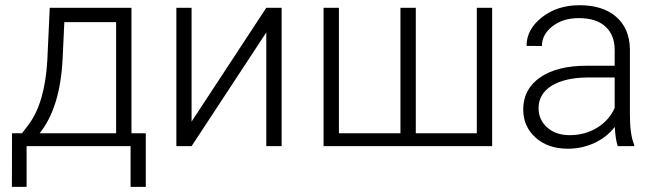

<svg xmlns="http://www.w3.org/2000/svg" viewBox="-20 -558 2504 733"><path d="M64 -49.3 89.8 -83Q151.4 -166.5 160.6 -327.1L169.9 -528.3H481.9V-49.3H536.6V155.3H478.5V0H81.5V155.3H25.4L25.9 -49.3ZM131.3 -49.3H423.3V-473.6H225.6L219.2 -336.4Q210.4 -147.5 131.3 -49.3Z M996.6 -528.3H1055.2V0H996.6V-434.1L711.4 0H653.3V-528.3H711.4V-93.8Z M1273.9 -528.3V-49.3H1508.8V-528.3H1567.4V-49.3H1800.3V-528.3H1858.9V0H1215.3V-528.3Z M2338.4 0Q2329.6 -24.9 2327.1 -73.7Q2296.4 -33.7 2248.8 -12Q2201.2 9.8 2147.9 9.8Q2071.8 9.8 2024.7 -32.7Q1977.5 -75.2 1977.5 -140.1Q1977.5 -217.3 2041.7 -262.2Q2106 -307.1 2220.7 -307.1H2326.7V-367.2Q2326.7 -423.8 2291.7 -456.3Q2256.8 -488.8 2189.9 -488.8Q2128.9 -488.8 2088.9 -457.5Q2048.8 -426.3 2048.8 -382.3L1990.2 -382.8Q1990.2 -445.8 2048.8 -491.9Q2107.4 -538.1 2192.9 -538.1Q2281.2 -538.1 2332.3 -493.9Q2383.3 -449.7 2384.8 -370.6V-120.6Q2384.8 -43.9 2400.9 -5.9V0ZM2154.8 -42Q2213.4 -42 2259.5 -70.3Q2305.7 -98.6 2326.7 -146V-262.2H2222.2Q2134.8 -261.2 2085.4 -230.2Q2036.1 -199.2 2036.1 -145Q2036.1 -100.6 2069.1 -71.3Q2102.1 -42 2154.8 -42Z"/></svg>

Font: RobotoInd Light
Style: Regular
Weight: 300
Designer: Google
Version: Version 2.001151; 2014